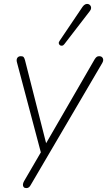

<svg xmlns="http://www.w3.org/2000/svg" viewBox="-20 -778 549 984"><path d="M115 186Q106 186 101.5 181Q97 176 97.5 168Q98 160 103 151L195 -7L192 13L67 -458Q63 -472 68.5 -481Q74 -490 87 -490Q97 -490 101 -485.5Q105 -481 108 -470L224 -14H199L465 -474Q470 -482 475 -486Q480 -490 488 -490Q502 -490 507 -479.5Q512 -469 504 -455L138 169Q134 177 128.5 181.5Q123 186 115 186ZM441 -722 310 -552Q305 -545 298.5 -544Q292 -543 287.5 -546Q283 -549 281.5 -555Q280 -561 285 -568L403 -743Q410 -753 417.5 -756Q425 -759 431.5 -757.5Q438 -756 442.5 -750.5Q447 -745 447 -737.5Q447 -730 441 -722Z"/></svg>

Font: Nunito Variable Extra Light
Style: Italic
Weight: 200
Italic angle: -9°
Designer: Vernon Adams
Foundry: Vernon Adams
Version: Version 3.602